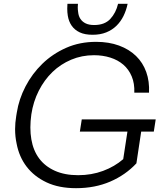

<svg xmlns="http://www.w3.org/2000/svg" viewBox="-20 -968 871 1005"><path d="M719 -279 694 -113Q637 -52 557 -17.5Q477 17 378 17Q288 17 223.5 -13.5Q159 -44 119.5 -95.5Q80 -147 67 -216Q59 -253 59 -292Q59 -325 65 -361L68 -379Q79 -449 113.5 -515.5Q148 -582 201.5 -634Q255 -686 326 -717.5Q397 -749 483 -749Q550 -749 603 -729.5Q656 -710 692 -675Q728 -640 745.5 -591Q763 -542 760 -483H683Q685 -531 669.5 -568Q654 -605 625.5 -629.5Q597 -654 557.5 -666.5Q518 -679 472 -679Q408 -679 352.5 -655.5Q297 -632 254.5 -591Q212 -550 183 -493Q154 -436 144 -369Q139 -333 139 -301Q139 -268 144 -239Q154 -180 185 -138.5Q216 -97 267.5 -74Q319 -51 389 -51Q459 -51 519.5 -73.5Q580 -96 625 -135L647 -279H398L408 -343H795L785 -279ZM465 -786Q424 -786 397.5 -798.5Q371 -811 355.5 -833Q340 -855 335 -885Q332 -903 332 -923Q332 -935 333 -948H388Q387 -939 387 -930Q387 -917 389 -905Q391 -884 401 -869Q411 -854 428.5 -845.5Q446 -837 473 -837Q528 -837 557.5 -869Q587 -901 598 -948H648Q641 -914 626.5 -884.5Q612 -855 589.5 -833Q567 -811 536 -798.5Q505 -786 465 -786Z"/></svg>

Font: Sora Light
Style: Italic
Weight: 300
Designer: Jonathan Barnbrook, Juli√°n Moncada
Version: Version 1.000